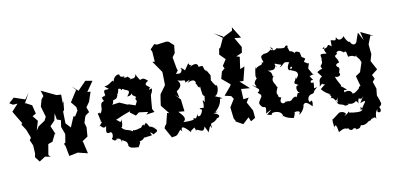

<svg xmlns="http://www.w3.org/2000/svg" viewBox="-88 -1068 3233 1574"><g transform="rotate(-10 1528.5 -281.0)"><path d="M475 -192 459 -212 426 -248 424 -345 434 -359 441 -430 433 -414 432 -486 393 -489C353 -508 312 -528 272 -547L287 -500L267 -475L251 -418L278 -324L276 -328L261 -299L206 -262L184 -230L188 -244L207 -308L171 -352L201 -369L183 -441L132 -468L125 -462L171 -546L136 -498L45 -529L1 -490L29 -473L67 -475L14 -417C35 -382 55 -346 77 -312L69 -300L100 -252L127 -182L114 -161L134 -116L138 -48L132 -18L164 24L213 -8L259 0L243 -16L258 -105L295 -118L326 -181L333 -171L301 -246L340 -286L353 -344L362 -291L394 -280L386 -225L409 -162L398 -93L385 -84L395 -63L411 21L484 6L565 26L541 -78L530 -73L585 -110L591 -186L580 -224L594 -269L601 -283L633 -305L618 -347L647 -388L674 -468L647 -470L705 -553L647 -563L578 -492L528 -538L560 -503L500 -409L537 -364L541 -333L513 -289L501 -294L459 -195L448 -177Z M1159 -85 1099 -102 1082 -132C1052 -132 1095 -161 1056 -115C1065 -151 1005 -87 1045 -102C1029 -114 1007 -92 972 -94C980 -70 968 -117 959 -87C921 -116 891 -95 864 -147C868 -120 890 -138 883 -202C874 -151 854 -213 833 -201L905 -232L965 -254L961 -244L1006 -210L1035 -232L1111 -222L1091 -203L1161 -213L1146 -241C1148 -267 1153 -340 1159 -372C1135 -321 1184 -389 1170 -408C1125 -383 1169 -430 1162 -414C1148 -435 1100 -443 1154 -474C1125 -498 1116 -512 1069 -478C1112 -488 1082 -487 1060 -546C1058 -501 1020 -520 1006 -508C1026 -536 1026 -496 990 -542C1014 -530 933 -527 973 -544C910 -536 946 -573 918 -567C865 -555 878 -485 871 -525C849 -521 837 -494 793 -490C813 -470 840 -463 811 -462C755 -465 805 -416 779 -409C785 -445 793 -407 746 -403C778 -409 742 -415 769 -373C717 -361 760 -313 721 -277C698 -292 744 -292 701 -281L715 -217C703 -193 752 -236 692 -171C704 -204 716 -133 751 -169C747 -146 732 -105 763 -108C799 -126 793 -72 785 -64C763 -58 815 -16 817 -56C822 -23 847 5 814 -50C882 -54 840 24 862 -34C869 -18 904 -26 903 26C917 41 922 46 983 49C1005 13 1012 -1 987 4C1048 0 1033 -30 1047 -20C1109 -31 1053 -18 1108 -29C1088 -63 1100 -58 1123 -33C1135 -47 1191 -51 1120 -94ZM1034 -326 1018 -293 965 -311H953L890 -339L831 -331C835 -347 837 -323 844 -366C862 -374 874 -364 887 -406C873 -404 896 -403 901 -451C944 -452 902 -421 937 -445C959 -421 1013 -436 963 -376C1028 -380 990 -431 1007 -380C1067 -342 1005 -374 1034 -327Z M1382 -481 1408 -515 1401 -537 1385 -628 1408 -659 1415 -724 1375 -760 1355 -764 1277 -753 1255 -761 1219 -723 1229 -703 1235 -618 1215 -621 1281 -526 1282 -517 1284 -426 1283 -413 1235 -347 1227 -300 1221 -255 1226 -248 1279 -182 1261 -187 1239 -98 1228 -87 1219 -67 1266 17 1301 11 1313 4 1344 -33 1358 -17C1349 -60 1372 -63 1428 3C1435 -18 1406 10 1461 -31C1474 13 1512 44 1466 -9C1495 -15 1530 38 1544 -25C1573 40 1548 -27 1568 29C1605 -54 1584 -16 1602 -2C1595 -71 1610 -16 1658 -75C1631 -34 1648 -76 1667 -76C1671 -75 1702 -98 1636 -118C1700 -129 1693 -120 1653 -126C1694 -165 1711 -198 1709 -248C1712 -233 1666 -219 1730 -228L1669 -255C1697 -253 1715 -324 1699 -344C1698 -316 1659 -398 1654 -391C1678 -353 1675 -371 1661 -387C1667 -451 1674 -410 1634 -484C1645 -472 1656 -451 1626 -481C1609 -524 1625 -519 1582 -514C1578 -539 1566 -555 1510 -526C1553 -572 1512 -509 1501 -565C1513 -562 1465 -511 1468 -504C1416 -565 1436 -487 1446 -534C1429 -468 1422 -493 1364 -489ZM1380 -90C1419 -117 1382 -148 1354 -180L1404 -176L1392 -276L1349 -323L1383 -293L1370 -348C1420 -381 1415 -408 1390 -436C1430 -418 1464 -438 1450 -406C1514 -431 1494 -431 1469 -399C1543 -442 1541 -373 1532 -387C1559 -349 1535 -362 1562 -345C1569 -385 1560 -337 1576 -284C1568 -319 1566 -282 1588 -269L1581 -220C1566 -253 1566 -229 1566 -229C1576 -202 1550 -143 1580 -176C1511 -182 1528 -175 1548 -163C1534 -103 1495 -103 1506 -139C1482 -74 1476 -117 1462 -105C1484 -99 1461 -86 1380 -90Z M1927 0 1965 -22 1959 -85 1919 -158 1942 -195 1897 -189 1893 -275 1966 -269 1890 -338 1923 -336 1952 -452 1914 -437 1928 -537 1901 -545 1951 -567 1958 -614 1911 -695 1966 -690 1906 -787 1903 -759 1817 -715 1751 -763 1823 -724 1784 -639 1773 -632 1765 -584 1811 -538 1778 -487 1789 -465 1763 -443 1747 -385 1815 -328 1810 -315 1750 -244 1803 -232 1820 -206 1780 -142 1791 -48 1806 -21 1791 -27 1861 12 1913 -36Z M2021 -269 1983 -294C2028 -250 2059 -248 2021 -221C2061 -188 2041 -204 2047 -186C2016 -136 2010 -137 2032 -108C2049 -80 2080 -124 2060 -41C2120 -76 2117 -71 2066 -31C2124 -13 2105 -34 2105 -34C2119 -44 2187 -48 2194 2C2151 11 2185 4 2194 3C2198 -1 2204 23 2278 34C2276 33 2303 -14 2288 -12C2317 -19 2350 -13 2325 12C2330 21 2373 -21 2374 -58C2387 -74 2398 -85 2446 -33C2461 -92 2436 -86 2431 -69C2411 -89 2422 -131 2462 -135C2501 -152 2443 -122 2509 -183C2469 -172 2488 -172 2487 -225C2449 -215 2466 -259 2489 -243L2464 -281C2523 -304 2512 -275 2488 -300C2464 -354 2456 -326 2478 -388C2461 -397 2500 -365 2439 -404C2451 -436 2478 -417 2403 -462C2440 -422 2423 -457 2419 -486C2391 -508 2363 -497 2388 -476C2337 -541 2344 -479 2330 -537C2317 -537 2347 -570 2309 -559C2314 -535 2242 -550 2238 -554C2210 -533 2212 -536 2184 -570C2223 -561 2199 -527 2189 -553C2140 -510 2140 -542 2104 -513C2089 -489 2133 -444 2095 -461C2111 -429 2044 -448 2038 -403C2043 -407 2043 -398 2040 -435C2030 -380 2018 -345 2042 -332C2033 -390 2037 -319 2053 -349C2014 -331 2008 -298 2012 -295ZM2353 -269V-292C2319 -230 2328 -251 2366 -223C2327 -236 2335 -160 2371 -158C2329 -166 2350 -160 2328 -129C2313 -155 2293 -103 2307 -135C2288 -122 2293 -112 2268 -107C2224 -119 2243 -87 2238 -115C2224 -84 2172 -101 2206 -149C2185 -155 2167 -169 2185 -147C2185 -200 2158 -168 2191 -240C2149 -240 2138 -241 2171 -226L2185 -243C2170 -282 2142 -296 2176 -337C2151 -321 2186 -359 2133 -385C2206 -374 2195 -403 2202 -419C2231 -373 2187 -421 2202 -432C2259 -406 2263 -424 2233 -393C2278 -409 2264 -446 2328 -418C2327 -446 2277 -367 2314 -356C2325 -422 2360 -348 2306 -373C2313 -343 2377 -355 2373 -308C2364 -278 2318 -262 2363 -234Z M2869 -45 2835 9C2867 -5 2893 -11 2864 21C2824 82 2827 77 2832 38C2851 62 2851 85 2770 75C2772 88 2791 75 2734 70C2710 103 2754 110 2728 59C2721 81 2663 102 2705 76C2701 64 2681 48 2650 56L2583 107L2593 85C2574 117 2603 159 2581 188C2603 129 2613 151 2622 213C2692 168 2686 212 2701 191C2709 221 2744 216 2748 197C2704 209 2788 190 2761 225C2769 200 2793 229 2808 188C2844 196 2862 178 2885 161C2885 161 2875 184 2917 139C2892 176 2924 131 2938 149C2950 181 2931 110 2966 81C2943 123 3017 120 2981 66C2990 55 2987 34 2972 73C3032 45 2984 13 2999 21L2980 -30L2986 -86L2966 -145L2986 -168L2970 -202L3019 -240L2978 -316L2994 -372L2987 -440L2986 -454L3013 -523L3039 -516L2935 -566L2952 -495L2916 -564L2895 -505C2889 -465 2851 -464 2837 -503C2837 -503 2824 -487 2792 -560C2803 -555 2752 -504 2732 -559C2724 -521 2722 -537 2685 -541V-490C2635 -532 2675 -478 2606 -482C2658 -529 2593 -486 2634 -443C2627 -449 2633 -439 2633 -439C2555 -451 2592 -434 2587 -376C2608 -424 2542 -370 2583 -398C2596 -345 2548 -364 2577 -324C2515 -303 2540 -293 2530 -305L2564 -261C2526 -239 2544 -220 2531 -183C2583 -222 2528 -200 2578 -192C2574 -191 2560 -182 2536 -160C2580 -110 2595 -118 2610 -100C2558 -117 2639 -91 2600 -72C2644 -83 2630 -10 2661 -72C2646 -36 2666 -1 2645 -45C2648 3 2683 -17 2707 6C2707 11 2764 4 2724 -6C2746 -2 2772 12 2804 -15C2850 37 2804 19 2829 -32C2859 -14 2867 -50 2835 -6ZM2869 -375 2893 -345 2903 -320 2877 -241 2838 -215 2862 -126C2855 -145 2821 -88 2859 -82C2844 -143 2831 -79 2787 -79C2787 -79 2780 -124 2719 -101C2735 -123 2699 -125 2748 -115C2730 -139 2674 -184 2678 -143C2730 -160 2694 -163 2667 -241C2720 -220 2725 -274 2695 -266L2704 -251C2718 -319 2719 -278 2713 -310C2685 -325 2688 -343 2723 -350C2709 -396 2705 -381 2697 -408C2698 -411 2729 -424 2713 -432C2735 -456 2753 -440 2775 -424C2800 -445 2796 -402 2803 -383C2861 -395 2851 -359 2872 -385Z"/></g></svg>

Font: Asimov Aggro
Style: Condensed
Weight: 500
Designer: Google
Version: Version 2.000980; 2014